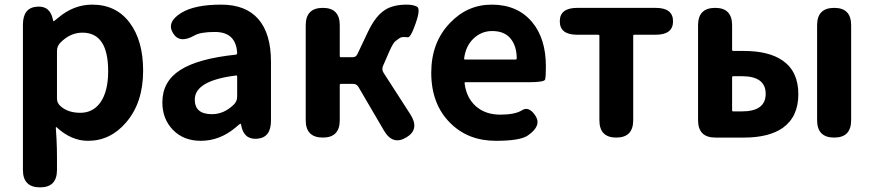

<svg xmlns="http://www.w3.org/2000/svg" viewBox="-20 -594 3774 829"><path d="M153 215Q79 215 79 140V-487Q79 -560 138 -565Q197 -571 209 -507Q210 -502 211.5 -502Q213 -502 231 -517Q298 -574 378 -574Q481 -574 539.5 -496.5Q598 -419 598 -289Q598 -151 525 -66Q457 14 360 14Q288 14 225 -44Q221 -47 221 -42L224 6Q226 45 226 84V140Q226 215 153 215ZM413 -151Q447 -199 447 -287Q447 -453 336 -453Q283 -453 241 -410Q226 -395 226 -374V-169Q226 -149 241 -136Q273 -107 327 -107Q381 -107 413 -151Z M847 14Q773 14 727 -33Q681 -80 681 -152Q681 -242 758 -291.5Q835 -341 998 -358Q1004 -359 1004 -365Q999 -456 908 -456Q846 -456 820 -441Q755 -404 727 -451Q698 -498 762 -538Q820 -574 935 -574Q1041 -574 1095.5 -511.5Q1150 -449 1150 -327V-73Q1150 0 1091 5Q1032 10 1021 -55Q1020 -60 1018 -60Q1016 -60 999 -45Q930 14 847 14ZM895 -101Q947 -101 989 -142Q1004 -156 1004 -177V-264Q1004 -269 999 -268Q821 -246 821 -164Q821 -101 895 -101Z M1374 0Q1300 0 1300 -75V-485Q1300 -560 1374 -560Q1447 -560 1447 -485V-352Q1447 -347 1452 -347H1503Q1517 -347 1523 -360L1568 -455Q1601 -525 1642 -551Q1677 -574 1737 -574Q1763 -574 1780 -565.5Q1797 -557 1775 -494Q1753 -430 1740 -433Q1735 -434 1723 -434Q1711 -434 1704 -428.5Q1697 -423 1687.5 -416.5Q1678 -410 1661 -372L1634 -310Q1627 -294 1636 -280L1752 -100Q1793 -36 1735 -1Q1676 35 1638 -30L1528 -218Q1520 -232 1504 -232H1452Q1447 -232 1447 -227V-75Q1447 0 1374 0Z M2121 14Q2000 14 1923 -64Q1842 -145 1842 -280Q1842 -411 1923 -495Q1998 -574 2103 -574Q2215 -574 2278 -498Q2337 -427 2337 -307Q2337 -262 2333.5 -250.5Q2330 -239 2262 -239H1990Q1985 -239 1986 -234Q1994 -171 2035 -135Q2076 -99 2140 -99Q2204 -99 2234 -118Q2264 -137 2292 -94Q2320 -51 2259 -9Q2226 14 2121 14ZM1984 -342Q1983 -337 1988 -337H2206Q2211 -337 2211 -342Q2211 -395 2184.5 -427.5Q2158 -460 2105 -460Q2059 -460 2025 -428Q1991 -396 1984 -342Z M2641 0Q2568 0 2568 -75V-439Q2568 -444 2563 -444H2472Q2397 -444 2397 -502Q2397 -560 2472 -560H2811Q2886 -560 2886 -502Q2886 -444 2811 -444H2719Q2714 -444 2714 -439V-75Q2714 0 2641 0Z M3069 0Q2994 0 2994 -75V-485Q2994 -560 3068 -560Q3141 -560 3141 -485V-379Q3141 -374 3146 -374H3192Q3300 -374 3360 -332Q3427 -285 3427 -187.5Q3427 -90 3360 -42Q3300 0 3192 0ZM3582 0Q3508 0 3508 -75V-485Q3508 -560 3582 -560Q3655 -560 3655 -485V-75Q3655 0 3582 0ZM3141 -118Q3141 -113 3146 -113H3183Q3286 -113 3286 -189Q3286 -265 3183 -265H3146Q3141 -265 3141 -260Z"/></svg>

Font: Resource Han Rounded JP
Style: Bold
Weight: 700
Designer: Cyano Hao (round all glyphs); Ryoko NISHIZUKA 西塚涼子 (kana, bopomofo & ideographs); Paul D. Hunt (Latin, Greek & Cyrillic)
Foundry: Cyano Hao
Version: 0.990